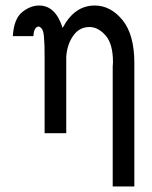

<svg xmlns="http://www.w3.org/2000/svg" viewBox="-20 -487 554 702"><path d="M26.9 -355Q30.8 -418 60.8 -442.4Q90.8 -466.8 123 -466.8Q183.1 -466.8 209 -384.8Q252 -466.8 326.2 -466.8Q384.3 -466.8 427.7 -413.8Q471.2 -360.8 471.2 -256.8V194.8H392.1V-244.1Q392.1 -246.1 392.6 -251Q393.1 -255.9 393.1 -258.8Q393.1 -326.7 366 -357.4Q338.9 -388.2 307.1 -388.2Q270 -388.2 247.6 -356.2Q225.1 -324.2 222.2 -278.8V0H143.1V-279.8Q143.1 -308.6 142.6 -322.3Q142.1 -335.9 140.6 -353.5Q139.2 -371.1 134.5 -379.2Q129.9 -387.2 122.1 -390.1Q104 -389.2 102.1 -355Z"/></svg>

Font: CMU Sans Serif
Style: Medium
Weight: 500
Version: Version 0.7.0